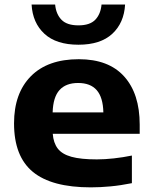

<svg xmlns="http://www.w3.org/2000/svg" viewBox="-20 -817 672 848"><path d="M381 10.5Q208 10.5 125 -58Q42 -126.5 42 -272Q42 -405 116.2 -480.2Q190.5 -555.5 328 -555.5Q460 -555.5 528.5 -479.2Q597 -403 597 -266.5V-226H213Q216 -186 235 -161Q254 -136 295.5 -124.5Q337 -113 407.5 -113Q442.5 -113 483 -117.5Q523.5 -122 562.5 -130V-8Q513 2 467.8 6.2Q422.5 10.5 381 10.5ZM325 -450.5Q271 -450.5 242.8 -419.2Q214.5 -388 212.5 -320.5H436.5Q435 -387 407.2 -418.8Q379.5 -450.5 325 -450.5ZM326.5 -619.5Q228.5 -619.5 176.2 -667.8Q124 -716 119.5 -797H223.5Q227.5 -754.5 251.5 -729.8Q275.5 -705 326.5 -705Q377 -705 400.8 -729.8Q424.5 -754.5 428.5 -797H532.5Q528 -716 476 -667.8Q424 -619.5 326.5 -619.5Z"/></svg>

Font: Encode Sans Exp
Style: Bold
Weight: 700
Width: 7
Designer: Multiple Designers
Foundry: Impallari Type
Version: Version 3.002; ttfautohint (v1.8.3) -l 8 -r 50 -G 200 -x 14 